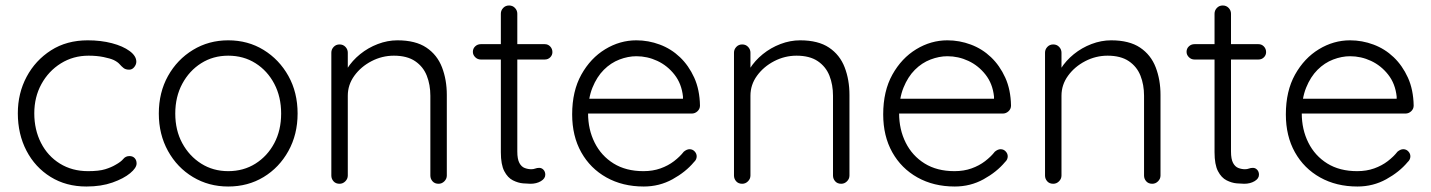

<svg xmlns="http://www.w3.org/2000/svg" viewBox="-20 -670 5219 700"><path d="M300 -523Q348 -523 388 -512.5Q428 -502 452.5 -484Q477 -466 477 -445Q477 -435 469.5 -425.5Q462 -416 451 -416Q438 -416 430.5 -422Q423 -428 416 -436Q409 -444 395 -451Q382 -457 357.5 -462Q333 -467 303 -467Q247 -467 202 -439Q157 -411 131 -363.5Q105 -316 105 -257Q105 -197 129.5 -149Q154 -101 198.5 -73.5Q243 -46 301 -46Q341 -46 363.5 -53Q386 -60 401 -69Q421 -80 429.5 -90.5Q438 -101 452 -101Q464 -101 471 -93.5Q478 -86 478 -74Q478 -58 454.5 -38.5Q431 -19 390 -4.5Q349 10 295 10Q221 10 164.5 -25Q108 -60 76.5 -120.5Q45 -181 45 -257Q45 -330 77 -390Q109 -450 166 -486.5Q223 -523 300 -523Z M1065 -256Q1065 -180 1031.5 -119.5Q998 -59 941 -24.5Q884 10 812 10Q741 10 683.5 -24.5Q626 -59 592.5 -119.5Q559 -180 559 -256Q559 -333 592.5 -393Q626 -453 683.5 -488Q741 -523 812 -523Q884 -523 941 -488Q998 -453 1031.5 -393Q1065 -333 1065 -256ZM1005 -256Q1005 -317 980 -364.5Q955 -412 911.5 -439.5Q868 -467 812 -467Q757 -467 713.5 -439.5Q670 -412 644.5 -364.5Q619 -317 619 -256Q619 -195 644.5 -148Q670 -101 713.5 -73.5Q757 -46 812 -46Q868 -46 911.5 -73.5Q955 -101 980 -148Q1005 -195 1005 -256Z M1429 -523Q1495 -523 1534.5 -496.5Q1574 -470 1591.5 -424.5Q1609 -379 1609 -324V-30Q1609 -18 1600 -9Q1591 0 1579 0Q1565 0 1557 -9Q1549 -18 1549 -30V-321Q1549 -361 1536 -394Q1523 -427 1493.5 -447Q1464 -467 1416 -467Q1373 -467 1334.5 -447Q1296 -427 1272 -394Q1248 -361 1248 -321V-30Q1248 -18 1239 -9Q1230 0 1218 0Q1204 0 1196 -9Q1188 -18 1188 -30V-478Q1188 -490 1196.5 -499Q1205 -508 1218 -508Q1231 -508 1239.5 -499Q1248 -490 1248 -478V-394L1225 -358Q1227 -390 1245.5 -419.5Q1264 -449 1293 -472.5Q1322 -496 1357.5 -509.5Q1393 -523 1429 -523Z M1733 -509H1966Q1978 -509 1986 -500.5Q1994 -492 1994 -480Q1994 -469 1986 -461Q1978 -453 1966 -453H1733Q1721 -453 1712.5 -461.5Q1704 -470 1704 -481Q1704 -493 1712.5 -501Q1721 -509 1733 -509ZM1836 -650Q1849 -650 1857.5 -641Q1866 -632 1866 -620V-118Q1866 -90 1873.5 -76Q1881 -62 1893 -57.5Q1905 -53 1917 -53Q1925 -53 1931.5 -55.5Q1938 -58 1946 -58Q1955 -58 1961.5 -51Q1968 -44 1968 -33Q1968 -19 1952 -9.5Q1936 0 1914 0Q1905 0 1887 -1.5Q1869 -3 1850 -12.5Q1831 -22 1818.5 -46Q1806 -70 1806 -115V-620Q1806 -632 1814.5 -641Q1823 -650 1836 -650Z M2327 10Q2250 10 2191 -23Q2132 -56 2099 -115Q2066 -174 2066 -253Q2066 -338 2099.5 -398Q2133 -458 2186.5 -490.5Q2240 -523 2300 -523Q2344 -523 2385.5 -507.5Q2427 -492 2459 -461.5Q2491 -431 2511 -387Q2531 -343 2532 -285Q2532 -273 2523 -264.5Q2514 -256 2502 -256H2101L2089 -310H2483L2470 -298V-318Q2465 -365 2439 -398Q2413 -431 2376.5 -448Q2340 -465 2300 -465Q2270 -465 2238.5 -453Q2207 -441 2181.5 -415.5Q2156 -390 2140 -350.5Q2124 -311 2124 -257Q2124 -198 2148 -150Q2172 -102 2217 -74Q2262 -46 2326 -46Q2360 -46 2388 -56Q2416 -66 2437.5 -82.5Q2459 -99 2473 -117Q2484 -126 2494 -126Q2505 -126 2512.5 -118Q2520 -110 2520 -100Q2520 -88 2510 -79Q2480 -43 2432 -16.5Q2384 10 2327 10Z M2897 -523Q2963 -523 3002.5 -496.5Q3042 -470 3059.5 -424.5Q3077 -379 3077 -324V-30Q3077 -18 3068 -9Q3059 0 3047 0Q3033 0 3025 -9Q3017 -18 3017 -30V-321Q3017 -361 3004 -394Q2991 -427 2961.5 -447Q2932 -467 2884 -467Q2841 -467 2802.5 -447Q2764 -427 2740 -394Q2716 -361 2716 -321V-30Q2716 -18 2707 -9Q2698 0 2686 0Q2672 0 2664 -9Q2656 -18 2656 -30V-478Q2656 -490 2664.5 -499Q2673 -508 2686 -508Q2699 -508 2707.5 -499Q2716 -490 2716 -478V-394L2693 -358Q2695 -390 2713.5 -419.5Q2732 -449 2761 -472.5Q2790 -496 2825.5 -509.5Q2861 -523 2897 -523Z M3461 10Q3384 10 3325 -23Q3266 -56 3233 -115Q3200 -174 3200 -253Q3200 -338 3233.5 -398Q3267 -458 3320.5 -490.5Q3374 -523 3434 -523Q3478 -523 3519.5 -507.5Q3561 -492 3593 -461.5Q3625 -431 3645 -387Q3665 -343 3666 -285Q3666 -273 3657 -264.5Q3648 -256 3636 -256H3235L3223 -310H3617L3604 -298V-318Q3599 -365 3573 -398Q3547 -431 3510.5 -448Q3474 -465 3434 -465Q3404 -465 3372.5 -453Q3341 -441 3315.5 -415.5Q3290 -390 3274 -350.5Q3258 -311 3258 -257Q3258 -198 3282 -150Q3306 -102 3351 -74Q3396 -46 3460 -46Q3494 -46 3522 -56Q3550 -66 3571.5 -82.5Q3593 -99 3607 -117Q3618 -126 3628 -126Q3639 -126 3646.5 -118Q3654 -110 3654 -100Q3654 -88 3644 -79Q3614 -43 3566 -16.5Q3518 10 3461 10Z M4031 -523Q4097 -523 4136.5 -496.5Q4176 -470 4193.5 -424.5Q4211 -379 4211 -324V-30Q4211 -18 4202 -9Q4193 0 4181 0Q4167 0 4159 -9Q4151 -18 4151 -30V-321Q4151 -361 4138 -394Q4125 -427 4095.5 -447Q4066 -467 4018 -467Q3975 -467 3936.5 -447Q3898 -427 3874 -394Q3850 -361 3850 -321V-30Q3850 -18 3841 -9Q3832 0 3820 0Q3806 0 3798 -9Q3790 -18 3790 -30V-478Q3790 -490 3798.5 -499Q3807 -508 3820 -508Q3833 -508 3841.5 -499Q3850 -490 3850 -478V-394L3827 -358Q3829 -390 3847.5 -419.5Q3866 -449 3895 -472.5Q3924 -496 3959.5 -509.5Q3995 -523 4031 -523Z M4335 -509H4568Q4580 -509 4588 -500.5Q4596 -492 4596 -480Q4596 -469 4588 -461Q4580 -453 4568 -453H4335Q4323 -453 4314.5 -461.5Q4306 -470 4306 -481Q4306 -493 4314.5 -501Q4323 -509 4335 -509ZM4438 -650Q4451 -650 4459.5 -641Q4468 -632 4468 -620V-118Q4468 -90 4475.5 -76Q4483 -62 4495 -57.5Q4507 -53 4519 -53Q4527 -53 4533.5 -55.5Q4540 -58 4548 -58Q4557 -58 4563.5 -51Q4570 -44 4570 -33Q4570 -19 4554 -9.5Q4538 0 4516 0Q4507 0 4489 -1.5Q4471 -3 4452 -12.5Q4433 -22 4420.5 -46Q4408 -70 4408 -115V-620Q4408 -632 4416.5 -641Q4425 -650 4438 -650Z M4929 10Q4852 10 4793 -23Q4734 -56 4701 -115Q4668 -174 4668 -253Q4668 -338 4701.5 -398Q4735 -458 4788.5 -490.5Q4842 -523 4902 -523Q4946 -523 4987.5 -507.5Q5029 -492 5061 -461.5Q5093 -431 5113 -387Q5133 -343 5134 -285Q5134 -273 5125 -264.5Q5116 -256 5104 -256H4703L4691 -310H5085L5072 -298V-318Q5067 -365 5041 -398Q5015 -431 4978.5 -448Q4942 -465 4902 -465Q4872 -465 4840.5 -453Q4809 -441 4783.5 -415.5Q4758 -390 4742 -350.5Q4726 -311 4726 -257Q4726 -198 4750 -150Q4774 -102 4819 -74Q4864 -46 4928 -46Q4962 -46 4990 -56Q5018 -66 5039.5 -82.5Q5061 -99 5075 -117Q5086 -126 5096 -126Q5107 -126 5114.5 -118Q5122 -110 5122 -100Q5122 -88 5112 -79Q5082 -43 5034 -16.5Q4986 10 4929 10Z"/></svg>

Font: Quicksand Light
Style: Regular
Weight: 400
Version: Version 3.004